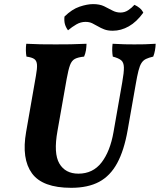

<svg xmlns="http://www.w3.org/2000/svg" viewBox="-20 -888 764 917"><path d="M319.8 9Q182.9 9 132.6 -60.2Q82.2 -129.4 104.7 -257.6L151.6 -526.3Q158.1 -561.5 156.6 -579.8Q155.1 -598.2 143.6 -606.2Q132 -614.2 106.4 -617.7Q103.9 -630.9 103.6 -646.9Q103.3 -662.8 105.4 -679Q141.4 -677 174.3 -676.5Q207.2 -676 246.2 -676Q281.8 -676 317.2 -676.5Q352.7 -677 393.3 -679Q392.8 -663.3 390.6 -648.4Q388.3 -633.4 381.7 -617.7Q352.8 -614.7 337.6 -606.7Q322.4 -598.7 314.4 -577Q306.4 -555.4 298.4 -511.1L254.6 -263.1Q235.1 -155.4 263.5 -107Q291.9 -58.6 354.4 -58.6Q423.7 -58.6 464.9 -111.9Q506.1 -165.2 522.1 -257L563.8 -494.7Q572.4 -542.9 571.7 -566.4Q571 -589.9 558.8 -600.1Q546.7 -610.3 518.7 -617.7Q516.2 -632.4 515.9 -647.3Q515.7 -662.3 517.7 -679Q549.7 -677 575.6 -676.5Q601.5 -676 621.4 -676Q649.6 -676 671.4 -676.5Q693.2 -677 723.5 -679Q723 -663.3 720.2 -647.6Q717.4 -631.9 711.9 -617.7Q690.9 -612.8 677.7 -606.6Q664.5 -600.5 656 -587.5Q647.5 -574.5 641.3 -549.9Q635 -525.4 628 -484.2L589.7 -266.5Q572.7 -169.7 539.7 -108.9Q506.7 -48 453.4 -19.5Q400.1 9 319.8 9ZM518.6 -741.2Q494.4 -741.2 477.6 -747.8Q460.8 -754.3 447.4 -762.4Q433.9 -770.4 420.2 -777Q406.5 -783.5 388.5 -783.5Q365.4 -783.5 344.6 -771.4Q323.8 -759.3 304.8 -743.2Q294.1 -758 290 -773Q285.9 -788 287.9 -808.8Q323.4 -843.8 360 -856.1Q396.5 -868.4 424.6 -868.4Q455.8 -868.4 476.9 -858.3Q497.9 -848.3 516.1 -838.2Q534.4 -828.1 555.4 -828.1Q575.6 -828.1 592.4 -839.3Q609.2 -850.5 622.1 -865Q634.9 -859.4 646.3 -850.2Q657.7 -841.1 664.4 -827.4Q632.3 -783.1 595.2 -762.2Q558.1 -741.2 518.6 -741.2Z"/></svg>

Font: Vollkorn
Style: Italic
Weight: 400
Italic angle: -11°
Designer: Friedrich Althausen
Foundry: Friedrich Althausen
Version: Version 5.001